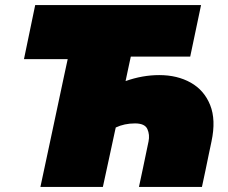

<svg xmlns="http://www.w3.org/2000/svg" viewBox="-20 -733 896 753"><path d="M138.5 0Q150.5 -55.5 161.5 -107.5Q172.5 -159.5 187.5 -229.5L231 -434Q235 -452 238.5 -468.8Q242 -485.5 245.5 -501H74L118 -713H768.5L726 -511H493Q489 -493 485 -474Q481 -455 476.5 -434L472.5 -415Q538.5 -438.5 604.5 -438.5Q675.5 -438.5 728.2 -408.8Q781 -379 804.2 -321Q827.5 -263 809.5 -178.5Q807 -166 804.8 -156Q802.5 -146 800 -133.5Q792 -94 785.5 -63.2Q779 -32.5 772 0H525Q533.5 -39 541 -75Q548.5 -111 558.5 -159L562.5 -178Q568 -204.5 558 -226.8Q548 -249 509.5 -249Q468 -249 434 -233L431.5 -222Q417.5 -155.5 406.2 -104.8Q395 -54 383.5 0Z"/></svg>

Font: Commissioner Black
Style: Italic
Weight: 900
Italic angle: -12°
Designer: Kostas Bartsokas
Foundry: Kostas Bartsokas
Version: Version 1.000; ttfautohint (v1.8.3)